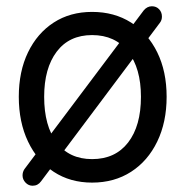

<svg xmlns="http://www.w3.org/2000/svg" viewBox="-20 -568 592 613"><path d="M274 15Q204 15 151.5 -19.5Q99 -54 69.5 -116Q40 -178 40 -259Q40 -340 69.5 -401Q99 -462 151.5 -496Q204 -530 274 -530Q345 -530 398.5 -496Q452 -462 482 -401Q512 -340 512 -259Q512 -178 482 -116Q452 -54 398.5 -19.5Q345 15 274 15ZM274 -60Q348 -60 389 -113Q430 -166 430 -259Q430 -350 389 -403Q348 -456 274 -456Q201 -456 161 -403Q121 -350 121 -259Q121 -166 161 -113Q201 -60 274 -60ZM84 25Q71 25 61.5 15Q52 5 52 -8Q52 -19 58 -28L439 -535Q450 -548 465 -548Q479 -548 488 -538.5Q497 -529 497 -515Q497 -504 491 -496L111 11Q101 25 84 25Z"/></svg>

Font: National Park
Style: Regular
Weight: 400
Designer: Andrea Herstowski, Ben Hoepner
Version: Version 1.009